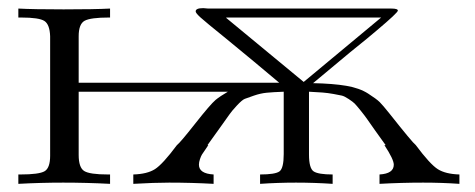

<svg xmlns="http://www.w3.org/2000/svg" viewBox="-20 -451 1165 471"><path d="M25 0V-23H30Q76 -23 89.5 -31Q103 -39 103 -69V-362Q102 -391 89 -399.5Q76 -408 32 -408H25V-430Q62 -428 136 -428Q212 -428 250 -430V-408H247Q202 -408 187.5 -400Q173 -392 173 -362V-248H665Q607 -297 535 -356Q483 -398 471.5 -408.5Q460 -419 460 -423Q460 -431 478 -431H479Q481 -431 485 -430.5Q489 -430 491 -430H940Q956 -430 956 -425Q956 -420 905 -377Q889 -363 838 -322Q784 -277 748 -247Q797 -246 829.5 -240.5Q862 -235 883 -221.5Q904 -208 911.5 -200.5Q919 -193 935 -173Q992 -101 1000 -95Q1035 -48 1054 -36Q1073 -24 1107 -23V0Q1064 -3 1018 -3Q965 -3 911 0V-23Q946 -25 946 -47Q946 -60 923 -95H926Q915 -110 900.5 -130.5Q886 -151 880.5 -159Q875 -167 864.5 -180Q854 -193 850 -197Q846 -201 835.5 -208Q825 -215 818.5 -216.5Q812 -218 798 -220.5Q784 -223 771.5 -224Q759 -225 738 -226V-72Q738 -38 749.5 -30.5Q761 -23 796 -23V0Q751 -3 706 -3Q662 -3 618 0V-23Q655 -23 665.5 -30.5Q676 -38 676 -73V-226Q649 -225 634 -223.5Q619 -222 603 -216.5Q587 -211 580.5 -208.5Q574 -206 561 -192Q548 -178 543 -170.5Q538 -163 519.5 -137.5Q501 -112 489 -95H491Q490 -93 484 -84.5Q478 -76 475.5 -72Q473 -68 470.5 -60.5Q468 -53 468 -47Q468 -25 504 -23V0Q450 -3 395 -3Q359 -3 307 0V-23Q341 -24 360 -36Q379 -48 414 -95Q422 -101 459 -148Q496 -195 509 -206Q520 -215 539 -226H173V-71Q173 -40 186.5 -31.5Q200 -23 245 -23H250V0Q192 -3 135 -3Q80 -3 25 0ZM535 -407 725 -250 915 -408H535Z"/></svg>

Font: CMU Serif
Style: Roman
Weight: 500
Version: Version 0.7.0